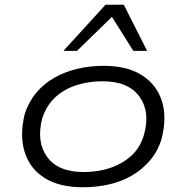

<svg xmlns="http://www.w3.org/2000/svg" viewBox="-20 -780 784 808"><path d="M329 8Q229 8 167 -31.5Q105 -71 83.5 -141Q62 -211 84 -300Q101 -352 133 -390Q165 -428 209 -453Q253 -478 306 -490.5Q359 -503 416 -503Q516 -503 578 -463Q640 -423 661.5 -354Q683 -285 660 -196Q644 -143 611.5 -105Q579 -67 535.5 -41.5Q492 -16 439.5 -4Q387 8 329 8ZM332 -56Q392 -56 443 -73Q494 -90 532 -124Q570 -158 586 -213Q613 -310 566.5 -374Q520 -438 411 -438Q353 -438 301.5 -421.5Q250 -405 213 -371Q176 -337 158 -283Q132 -184 178 -120Q224 -56 332 -56ZM247 -566 424 -760H501L599 -566H541L451 -709L304 -566Z"/></svg>

Font: Nunito Sans 7pt Expanded Light
Style: Italic
Weight: 300
Width: 7
Italic angle: -9°
Designer: Vernon Adams
Foundry: Vernon Adams
Version: Version 3.101;gftools[0.9.27]